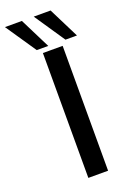

<svg xmlns="http://www.w3.org/2000/svg" viewBox="-268 -947 674 1004"><g transform="rotate(-20 69.5 -445.0)"><path d="M174.8 -720.2 60.1 -890.1H153.8L238.8 -720.2ZM15.1 -720.2 -100.1 -890.1H-5.9L79.1 -720.2ZM40 0V-694.8H149.9V0Z"/></g></svg>

Font: Horta
Style: Regular
Weight: 600
Width: 3
Version: Version 0.11